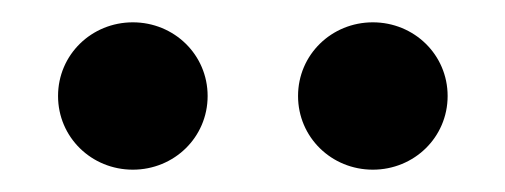

<svg xmlns="http://www.w3.org/2000/svg" viewBox="-20 -665 452 172"><path d="M32 -579C32 -542 62 -513 99 -513C136 -513 166 -542 166 -579C166 -616 136 -645 99 -645C62 -645 32 -616 32 -579ZM247 -579C247 -542 277 -513 314 -513C351 -513 381 -542 381 -579C381 -616 351 -645 314 -645C277 -645 247 -616 247 -579Z"/></svg>

Font: Charger Pro
Style: Bd
Weight: 700
Designer: Jasper
Foundry: Cannot Into Space Fonts
Version: Version 1.09